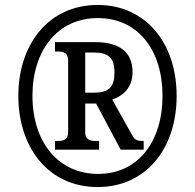

<svg xmlns="http://www.w3.org/2000/svg" viewBox="-20 -745 787 775"><path d="M374 10C570 10 693 -146 693 -358C693 -568 571 -725 374 -725C178 -725 54 -568 54 -358C54 -149 176 10 374 10ZM376 -43C215 -43 111 -172 111 -358C111 -541 212 -672 375 -672C537 -672 636 -543 636 -358C636 -174 538 -43 376 -43ZM202 -141H380V-176H367C344 -176 324 -180 324 -211V-327H368L467 -141H560V-176C532 -176 523 -180 512 -202L433 -343C475 -358 515 -389 515 -454C515 -534 464 -575 362 -575H202V-537H213C235 -537 255 -533 255 -502V-211C255 -180 235 -176 213 -176H202ZM361 -371H324V-533H358C419 -533 442 -511 442 -453C442 -397 423 -371 361 -371Z"/></svg>

Font: Noto Serif Tamil Condensed Black
Style: Regular
Weight: 900
Width: 3
Designer: Indian Type Foundry, Tom Grace, and the Monotype Design Team
Foundry: Monotype Imaging Inc.
Version: Version 2.004